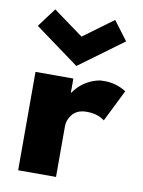

<svg xmlns="http://www.w3.org/2000/svg" viewBox="-79 -733 587 789"><g transform="rotate(10 214.5 -339.0)"><path d="M210 0H52V-410.5H210V-351.5H211.5Q247.5 -404 310 -420Q316 -421.5 321.2 -422Q326.5 -422.5 338.5 -422.5Q387.5 -422.5 429 -396L363 -263Q350 -273 332 -279.2Q314 -285.5 287.5 -285.5Q243 -285.5 223 -253.5Q210 -233.5 210 -212.5ZM213 -463.5 28.5 -598.5 87.5 -677.5 213 -586 337.5 -677.5 397 -598.5Z"/></g></svg>

Font: Lucymar Sans ExtraBold
Style: Regular
Weight: 800
Foundry: The League of Moveable Type (original font) / Main changes by Cristiano Sobral with portions from Mirco Monsees
Version: Version 2.001;August 30, 2020;FontCreator 13.0.0.2681 64-bit